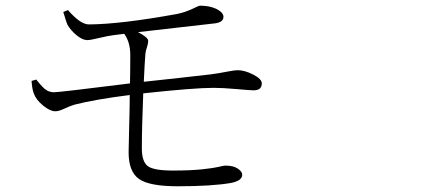

<svg xmlns="http://www.w3.org/2000/svg" viewBox="-20 -689 1540 680"><path d="M204.1 -646.5 220.7 -653.3Q265.6 -601.6 295.9 -602.5Q409.2 -603.5 607.4 -639.6Q635.7 -645.5 660.2 -657.2Q684.6 -668.9 688.5 -668.9Q722.7 -668.9 746.6 -657.2Q770.5 -645.5 771.5 -629.9Q771.5 -610.4 742.2 -606.4Q705.1 -602.5 596.7 -589.8Q488.3 -577.1 468.8 -575.2Q504.9 -556.6 504.9 -543.9Q504.9 -535.2 500.5 -522Q496.1 -508.8 495.1 -500Q492.2 -465.8 489.3 -399.4Q538.1 -404.3 620.1 -413.6Q702.1 -422.9 727.5 -425.8Q756.8 -429.7 783.7 -435.1Q810.5 -440.4 821.3 -440.4Q846.7 -440.4 877 -424.8Q907.2 -409.2 907.2 -393.6Q907.2 -369.1 877.9 -369.1Q866.2 -369.1 817.9 -373.5Q769.5 -377.9 736.3 -377.9Q668 -377.9 487.3 -358.4Q482.4 -238.3 482.4 -163.1Q482.4 -117.2 502.9 -101.1Q523.4 -85 591.8 -85Q655.3 -85 696.3 -89.4Q737.3 -93.8 754.9 -98.1Q772.5 -102.5 778.3 -102.5Q806.6 -102.5 822.3 -91.8Q837.9 -81.1 837.9 -70.3Q837.9 -48.8 797.9 -41Q730.5 -29.3 609.4 -29.3Q508.8 -29.3 472.2 -55.2Q435.5 -81.1 435.5 -149.4Q435.5 -168.9 437.5 -241.2Q439.5 -313.5 439.5 -352.5Q316.4 -336.9 244.1 -318.4Q227.5 -313.5 208 -304.2Q188.5 -294.9 175.8 -294.9Q157.2 -294.9 132.3 -315.4Q107.4 -335.9 99.6 -358.4Q93.8 -373 91.8 -402.3L108.4 -407.2Q109.4 -406.2 115.2 -398.9Q121.1 -391.6 122.6 -390.1Q124 -388.7 129.4 -382.8Q134.8 -377 136.7 -375.5Q138.7 -374 143.6 -370.6Q148.4 -367.2 152.3 -365.7Q156.2 -364.3 161.1 -363.3Q166 -362.3 171.9 -362.3Q190.4 -362.3 440.4 -393.6Q441.4 -437.5 441.4 -494.1Q441.4 -540 419.9 -569.3L382.8 -564.5Q364.3 -562.5 332 -554.7Q299.8 -546.9 289.1 -546.9Q272.5 -546.9 251.5 -564Q230.5 -581.1 218.8 -601.6Q215.8 -607.4 204.1 -646.5Z"/></svg>

Font: Bpmf Zihi Serif Light
Style: Light
Weight: 300
Foundry: But Ko
Version: Version 1.320